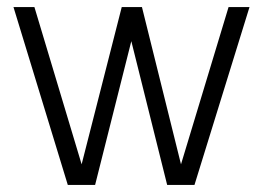

<svg xmlns="http://www.w3.org/2000/svg" viewBox="-20 -521 744 541"><path d="M528 0 683 -501H624L490 -58L380 -501H323L210 -58L77 -501H18L171 0H248L350 -405L451 0Z"/></svg>

Font: Advent Pro
Style: Regular
Weight: 400
Designer: Andreas Kalpakidis
Foundry: Andreas Kalpakidis
Version: Version 2.002 2008